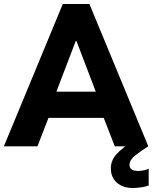

<svg xmlns="http://www.w3.org/2000/svg" viewBox="-24 -740 772 971"><path d="M-4.4 0 293.5 -719.7H428.2L726.1 0H556.6L500.5 -144H221.2L165.5 0ZM358.9 -532.2 261.2 -276.4H460.4L362.8 -532.2ZM647.9 210.9Q598.1 210.9 567.4 184.1Q536.6 157.2 536.6 111.8Q536.6 70.3 566.4 38.3Q596.2 6.3 646 -24.4L725.1 0Q688 23.9 659.4 46.4Q630.9 68.8 630.9 93.8Q630.9 124.5 674.8 124.5Q689 124.5 704.6 121.1Q720.2 117.7 728 112.8V197.8Q713.9 204.1 689.5 207.5Q665 210.9 647.9 210.9Z"/></svg>

Font: Reddit Sans ExtraBold
Style: Regular
Weight: 800
Designer: Stephen Hutchings
Foundry: Reddit
Version: Version 1.014; ttfautohint (v1.8.4.7-5d5b)